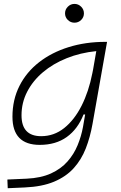

<svg xmlns="http://www.w3.org/2000/svg" viewBox="-20 -739 626 993"><path d="M20 234.4 18.1 189.5 117.7 185.1Q191.9 181.6 243.7 158Q295.4 134.3 328.9 96.4Q362.3 58.6 381.3 12.2Q400.4 -34.2 409.2 -82.5L420.4 -147H412.1Q382.3 -71.3 325.4 -30.5Q268.6 10.3 185.5 10.3Q44.4 10.3 44.4 -135.3Q44.4 -223.1 80.6 -294.7Q116.7 -366.2 181.9 -417Q247.1 -467.8 334.5 -495.1Q421.9 -522.5 524.4 -522.5H533.7L458.5 -98.1Q446.3 -29.3 423.6 28.8Q400.9 86.9 361.1 130.9Q321.3 174.8 259.5 200.7Q197.8 226.6 107.9 230.5ZM478 -474.6Q395.5 -466.3 325 -438Q254.4 -409.7 202.1 -365.5Q149.9 -321.3 120.6 -264.6Q91.3 -208 91.3 -142.6Q91.3 -34.7 192.9 -34.7Q259.3 -34.7 312 -76.7Q364.7 -118.7 401.9 -192.1Q439 -265.6 457.5 -359.9L461.4 -379.4ZM365.2 -621.6Q345.2 -621.6 330.8 -635.7Q316.4 -649.9 316.4 -669.9Q316.4 -689.9 330.8 -704.3Q345.2 -718.8 365.2 -718.8Q385.3 -718.8 399.7 -704.3Q414.1 -689.9 414.1 -669.9Q414.1 -649.9 399.7 -635.7Q385.3 -621.6 365.2 -621.6Z"/></svg>

Font: Cascadia Code NF ExtraLight
Style: Italic
Weight: 200
Italic angle: -10°
Monospace: yes
Designer: Aaron Bell
Foundry: Saja Typeworks
Version: Version 2404.023; ttfautohint (v1.8.4)